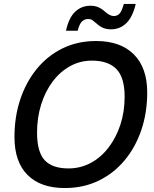

<svg xmlns="http://www.w3.org/2000/svg" viewBox="-20 -933 779 969"><path d="M307 16Q185 16 119 -50Q53 -116 53 -242Q53 -343 82 -430.5Q111 -518 165 -584.5Q219 -651 295 -688.5Q371 -726 465 -726Q588 -726 655.5 -658.5Q723 -591 723 -466Q723 -365 693.5 -277.5Q664 -190 609 -124Q554 -58 477.5 -21Q401 16 307 16ZM326 -83Q386 -83 437.5 -110.5Q489 -138 527.5 -188Q566 -238 587.5 -303.5Q609 -369 609 -445Q609 -542 567.5 -584.5Q526 -627 444 -627Q384 -627 333.5 -599Q283 -571 245.5 -521Q208 -471 187.5 -405Q167 -339 167 -264Q167 -166 205.5 -124.5Q244 -83 326 -83ZM540 -785Q518 -785 501 -792Q484 -799 469 -813Q455 -825 446.5 -831Q438 -837 424 -837Q407 -837 394 -825Q381 -813 372 -778H313Q328 -845 360 -874.5Q392 -904 436 -904Q460 -904 477.5 -896Q495 -888 510 -874Q535 -852 554 -852Q572 -852 583.5 -864.5Q595 -877 605 -913H665Q649 -846 617 -815.5Q585 -785 540 -785Z"/></svg>

Font: Geist Medium
Style: Italic
Weight: 500
Italic angle: -12°
Designer: Basement.studio, Andrés Briganti, Mateo Zaragoza
Foundry: Basement.studio, Vercel, Andrés Briganti, Guido Ferreyra, Mateo Zaragoza
Version: Version 1.500; ttfautohint (v1.8.4.7-5d5b)